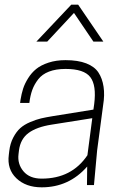

<svg xmlns="http://www.w3.org/2000/svg" viewBox="-20 -800 540 830"><path d="M184.1 -620.1H137.2L288.1 -779.8H317.9L426.8 -620.1H383.8L299.8 -744.1ZM356 0 356.9 -80.1Q278.3 9.8 160.2 9.8Q91.8 9.8 50.8 -29.3Q9.8 -68.4 18.1 -130.9L20 -147Q23.9 -180.2 37.4 -205.6Q50.8 -231 67.6 -246.1Q84.5 -261.2 110.4 -272.2Q136.2 -283.2 157.2 -288.1Q178.2 -293 208 -297.9L383.8 -326.2L387.2 -350.1Q397.5 -431.2 370.4 -466.6Q343.3 -502 263.2 -502Q221.7 -502 191.9 -490.5Q162.1 -479 145.3 -457.3Q128.4 -435.5 119.6 -411.4Q110.8 -387.2 106.9 -355H66.9L68.8 -369.1Q72.8 -394 79.8 -416.3Q86.9 -438.5 101.6 -461.9Q116.2 -485.4 136.7 -502Q157.2 -518.6 189.9 -529.3Q222.7 -540 263.2 -540Q316.9 -540 352.8 -526.1Q388.7 -512.2 405.5 -486.6Q422.4 -460.9 427.7 -425Q433.1 -389.2 425.8 -345.2L399.9 -149.9L386.2 0ZM160.2 -27.8Q290 -27.8 357.9 -128.9L378.9 -289.1L203.1 -261.2Q138.2 -251 103.3 -225.1Q68.4 -199.2 62 -149.9L60.1 -133.8Q54.7 -91.3 81.3 -59.6Q107.9 -27.8 160.2 -27.8Z"/></svg>

Font: Cooper Hewitt
Style: Light Italic
Weight: 704
Designer: Village Type and Design LLC
Foundry: Cooper Hewitt Smithsonian Design Museum
Version: 1.000